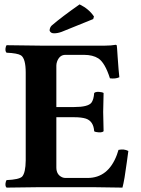

<svg xmlns="http://www.w3.org/2000/svg" viewBox="-20 -853 644 875"><path d="M317.9 -365.2Q380.9 -365.2 396.5 -384.8Q407.2 -399.4 409.2 -429.2Q417.5 -437.5 443.4 -432.6Q449.7 -431.2 452.1 -429.2Q450.2 -368.7 450.2 -342.8Q450.2 -322.8 452.1 -254.9Q443.8 -246.6 417.5 -251.5Q411.1 -252.9 409.2 -254.9Q406.2 -300.8 371.1 -312.5Q351.1 -318.8 317.9 -318.8H236.8V-89.8Q236.8 -56.6 263.7 -44.9Q271 -42 277.8 -42H378.9Q473.1 -42 512.7 -147.5Q516.6 -158.7 520 -169.9Q545.4 -175.3 564.9 -165Q562.5 -149.4 558.1 -114.7Q547.4 -32.7 538.1 2Q537.1 2 399.9 0H165Q164.1 0 9.8 2Q1.5 -6.3 6.8 -25.4Q8.3 -29.8 9.8 -32.2Q66.4 -34.7 80.6 -47.9Q96.7 -65.4 97.2 -122.1V-522Q97.2 -585.9 75.7 -600.6Q59.6 -610.8 9.8 -612.8Q1.5 -621.1 6.8 -640.6Q8.3 -645 9.8 -647Q163.6 -645 164.1 -645H459Q486.3 -645 507.8 -648.9Q511.2 -647.5 512.2 -646Q513.2 -642.6 516.1 -594.2Q521 -523.4 523.9 -501Q505.9 -492.7 481 -496.1Q458.5 -566.9 428.2 -586.9Q402.8 -603 362.8 -603H277.8Q251.5 -603 240.2 -572.8Q236.8 -563 236.8 -554.2V-365.2ZM342.8 -833Q385.7 -812 408.2 -777.8L404.8 -766.1L261.2 -708Q243.2 -701.2 226.1 -701.2Q211.4 -701.2 206.5 -712.4Q206.1 -714.8 206.1 -715.8Q207.5 -729 215.8 -736.8Q261.2 -775.9 342.8 -833Z"/></svg>

Font: Linux Libertine O
Style: Bold
Weight: 700
Designer: Philipp H. Poll
Foundry: Philipp H. Poll
Version: Version 5.0.0